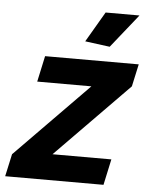

<svg xmlns="http://www.w3.org/2000/svg" viewBox="-93 -776 631 819"><g transform="rotate(5 223.0 -366.5)"><path d="M356 -589 250 -603 326 -733H471ZM-19 -96 293 -414H61L85 -525H486L465 -429L153 -111H405L381 0H-40Z"/></g></svg>

Font: Raleway-v4020 ExtraBold
Style: Italic
Weight: 800
Italic angle: -12°
Designer: Matt McInerney, Pablo Impallari, Rodrigo Fuenzalida
Foundry: Matt McInerney, Pablo Impallari, Rodrigo Fuenzalida
Version: Version 4.020;PS 004.020;hotconv 1.0.88;makeotf.lib2.5.64775